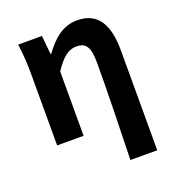

<svg xmlns="http://www.w3.org/2000/svg" viewBox="-139 -684 909 995"><g transform="rotate(-20 315.5 -186.5)"><path d="M410 201H558V-349C558 -490 513 -574 397 -574C319 -574 264 -527 213 -457H209L199 -560H68C77 -499 79 -437 79 -393V0H225V-355C269 -420 302 -448 348 -448C401 -448 420 -417 420 -331C420 -194 415 24 410 201Z"/></g></svg>

Font: Kinto Sans
Style: Bold
Weight: 700
Designer: Authors: Ryoko NISHIZUKA  (kana & ideographs); Paul D. Hunt (Latin, Greek & Cyrillic); Wenlong ZHANG  (bopomofo); Sandol
Foundry: Adobe Systems Incorporated, ookami Inc.
Version: Version 0.001